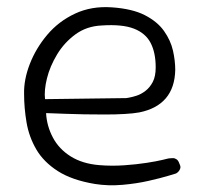

<svg xmlns="http://www.w3.org/2000/svg" viewBox="-20 -517 584 550"><path d="M252 10Q186 -1 145.5 -27Q105 -53 84 -89Q63 -125 56 -166.5Q49 -208 49 -248Q48 -289 65.5 -334Q83 -379 115.5 -417.5Q148 -456 195 -478Q242 -500 300 -496Q359 -492 395 -473.5Q431 -455 450 -428Q469 -401 475.5 -372Q482 -343 482 -317Q481 -266 455 -235.5Q429 -205 379 -195Q363 -192 337 -190.5Q311 -189 281 -189Q251 -189 221.5 -189.5Q192 -190 167 -191Q142 -192 127 -192.5Q112 -193 112 -193Q114 -156 131.5 -123Q149 -90 182.5 -69Q216 -48 264 -44Q300 -41 335.5 -43.5Q371 -46 400 -50.5Q429 -55 445.5 -59Q462 -63 462 -63Q462 -63 466 -63.5Q470 -64 475.5 -64Q481 -64 486 -60.5Q491 -57 494 -48Q498 -40 496.5 -35Q495 -30 492 -26.5Q489 -23 486.5 -21.5Q484 -20 484 -20Q484 -20 462.5 -13.5Q441 -7 406 1Q371 9 330.5 12.5Q290 16 252 10ZM109 -233 342 -236Q342 -236 350.5 -237.5Q359 -239 371.5 -243Q384 -247 396.5 -256.5Q409 -266 417.5 -282Q426 -298 426 -324Q426 -366 411.5 -394Q397 -422 363.5 -435Q330 -448 271 -444Q228 -442 196 -418.5Q164 -395 143.5 -361Q123 -327 114.5 -292.5Q106 -258 109 -233Z"/></svg>

Font: Sour Gummy Black ExtraLight
Style: Regular
Weight: 250
Version: Version 1.000